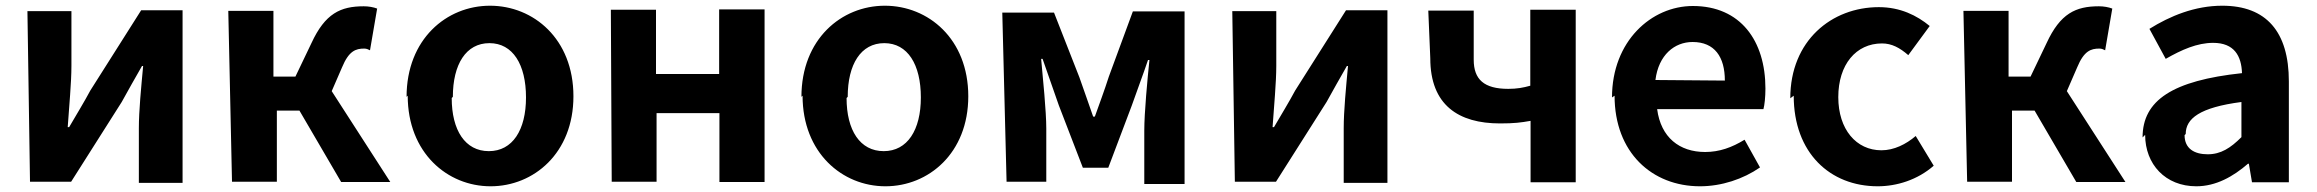

<svg xmlns="http://www.w3.org/2000/svg" viewBox="-20 -596 8111 672"><path d="M85 40H229L406 -239C425 -274 457 -330 477 -365H481C474 -289 466 -209 466 -147V44H619V-560H474L296 -279C277 -243 243 -187 222 -151H217C222 -225 230 -306 230 -366V-557H76Z M792 40H949V-209H1028L1174 41H1346L1141 -277L1177 -360C1201 -418 1225 -426 1255 -426C1263 -426 1269 -423 1275 -420L1300 -566C1287 -571 1270 -574 1253 -574C1172 -574 1118 -549 1070 -445L1014 -328H937V-558H779Z M1407 -261C1407 -61 1546 56 1697 56C1848 56 1987 -60 1987 -259C1987 -460 1847 -576 1695 -576C1543 -576 1403 -459 1403 -257ZM1565 -257C1565 -371 1611 -445 1693 -445C1775 -445 1821 -370 1821 -255C1821 -141 1774 -67 1691 -67C1608 -67 1561 -140 1561 -253Z M2121 40H2278V-200H2498V41H2656V-563H2497V-337H2276V-562H2118Z M2789 -261C2789 -61 2928 56 3079 56C3230 56 3369 -60 3369 -259C3369 -460 3229 -576 3077 -576C2925 -576 2785 -459 2785 -257ZM2947 -257C2947 -371 2993 -445 3075 -445C3157 -445 3203 -370 3203 -255C3203 -141 3156 -67 3073 -67C2990 -67 2943 -140 2943 -253Z M3503 40H3642V-146C3642 -207 3630 -324 3624 -390H3629C3646 -340 3669 -277 3686 -227L3770 -9H3859L3941 -226C3958 -275 3981 -335 3998 -386H4003C3996 -319 3985 -201 3985 -139V48H4126V-556H3945L3861 -328C3845 -278 3828 -233 3812 -188H3806C3791 -232 3775 -276 3758 -325L3669 -552H3488Z M4302 40H4446L4623 -239C4642 -274 4674 -330 4694 -365H4698C4691 -289 4683 -209 4683 -147V44H4836V-560H4691L4513 -279C4494 -243 4460 -187 4439 -151H4434C4439 -225 4447 -306 4447 -366V-557H4293Z M4986 -392C4986 -228 5085 -164 5230 -164C5280 -164 5303 -167 5337 -173V42H5495V-562H5336V-296C5311 -289 5289 -285 5259 -285C5174 -285 5138 -318 5138 -387V-559H4979Z M5631 -261C5631 -62 5762 56 5930 56C6005 56 6081 31 6140 -10L6086 -107C6042 -80 5998 -64 5948 -64C5858 -64 5793 -115 5780 -214H6152C6156 -228 6159 -257 6159 -286C6159 -453 6072 -575 5905 -575C5760 -575 5622 -452 5622 -255ZM5774 -316C5785 -404 5841 -449 5904 -449C5981 -449 6017 -397 6017 -314Z M6258 -261C6258 -61 6385 56 6552 56C6618 56 6691 34 6748 -16L6685 -120C6651 -91 6609 -70 6565 -70C6477 -70 6414 -143 6414 -256C6414 -370 6476 -444 6567 -444C6601 -444 6629 -429 6659 -403L6734 -505C6689 -542 6631 -571 6556 -571C6391 -571 6246 -454 6246 -252Z M6865 40H7022V-209H7101L7247 41H7419L7214 -277L7250 -360C7274 -418 7298 -426 7328 -426C7336 -426 7342 -423 7348 -420L7373 -566C7360 -571 7343 -574 7326 -574C7245 -574 7191 -549 7143 -445L7087 -328H7010V-558H6852Z M7488 -124C7488 -21 7559 56 7667 56C7736 56 7796 22 7848 -23H7851L7862 42H7991V-311C7991 -485 7912 -576 7758 -576C7662 -576 7575 -540 7503 -495L7560 -390C7616 -422 7670 -446 7726 -446C7800 -446 7825 -400 7827 -340C7584 -314 7479 -245 7479 -115ZM7630 -127C7630 -181 7679 -220 7825 -239V-116C7787 -78 7753 -56 7707 -56C7660 -56 7626 -76 7626 -123Z"/></svg>

Font: GenEiGothic-pro-Regular
Style: Bold
Weight: 700
Designer: Ryoko NISHIZUKA (kana & ideographs); Paul D. Hunt (Latin, Greek & Cyrillic); Wenlong ZHANG (bopomofo); Sandoll Communica
Foundry: Adobe Systems Incorporated; o_tamon
Version: Version 1.000.140830